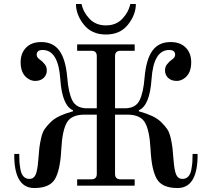

<svg xmlns="http://www.w3.org/2000/svg" viewBox="-20 -936 1048 968"><path d="M514 -762Q442 -762 402.5 -812Q363 -862 363 -916H391Q400 -874 431.5 -841Q463 -808 514 -808Q565 -808 596.5 -841Q628 -874 637 -916H665Q665 -862 625.5 -812Q586 -762 514 -762ZM52 -160H77Q77 -136 78 -121Q79 -106 83 -82.5Q87 -59 98.5 -46.5Q110 -34 128 -34Q150 -34 159.5 -55Q169 -76 173 -129Q176 -169 178.5 -190.5Q181 -212 187.5 -240.5Q194 -269 205 -285Q216 -301 234.5 -319.5Q253 -338 281 -351Q309 -364 348 -375V-380Q293 -404 284 -537Q274 -684 195 -684Q165 -684 165 -660Q165 -647 179 -637Q194 -627 203 -615Q216 -602 216 -581Q216 -559 201 -544Q185 -528 157 -528Q135 -528 115 -544Q84 -569 84 -622Q84 -668 111.5 -696Q139 -724 188 -724Q248 -724 279.5 -680.5Q311 -637 319 -546Q325 -468 345 -429Q365 -390 419 -390H468V-653Q468 -680 441 -680H369V-712H659V-680H587Q560 -680 560 -653V-390H609Q663 -390 683 -429Q703 -468 709 -546Q717 -637 748.5 -680.5Q780 -724 840 -724Q889 -724 916.5 -696Q944 -668 944 -622Q944 -569 913 -544Q893 -528 871 -528Q843 -528 827 -544Q812 -559 812 -581Q812 -602 825 -615Q834 -627 849 -637Q863 -647 863 -660Q863 -684 833 -684Q754 -684 744 -537Q735 -404 680 -380V-375Q719 -364 747 -351Q775 -338 793.5 -319.5Q812 -301 823 -285Q834 -269 840.5 -240.5Q847 -212 849.5 -190.5Q852 -169 855 -129Q859 -76 868.5 -55Q878 -34 900 -34Q918 -34 929.5 -46.5Q941 -59 945 -82.5Q949 -106 950 -121Q951 -136 951 -160H976V-138Q971 12 875 12Q797 12 770.5 -34Q744 -80 739 -184Q734 -278 711 -318Q688 -358 622 -358H560V-59Q560 -32 587 -32H659V0H369V-32H441Q468 -32 468 -59V-358H406Q340 -358 317 -318Q294 -278 289 -184Q284 -80 257.5 -34Q231 12 153 12Q57 12 52 -138Z"/></svg>

Font: Old Standard TT
Style: Regular
Weight: 400
Designer: Alexey Kryukov <alexios@thessalonica.org.ru>
Version: Version 2.2